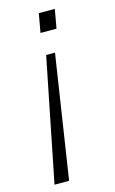

<svg xmlns="http://www.w3.org/2000/svg" viewBox="-109 -571 466 776"><g transform="rotate(-15 124.0 -183.0)"><path d="M19 160 122 -355H159L80 160ZM123 -447 137 -526H204L190 -447Z"/></g></svg>

Font: Archivo SemiExpanded Thin
Style: Italic
Weight: 250
Width: 6
Italic angle: -10°
Designer: Hector Gatti
Foundry: Omnibus-Type
Version: Version 2.001